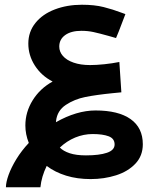

<svg xmlns="http://www.w3.org/2000/svg" viewBox="-20 -558 640 810"><path d="M101.5 45Q87 8.5 87 -28.5Q87 -85.5 118 -135.2Q149 -185 202 -214Q154.5 -238.5 127 -281.5Q99.5 -324.5 99.5 -374Q99.5 -424 129.5 -461.2Q159.5 -498.5 211.2 -518.2Q263 -538 325.5 -538Q378.5 -538 417.2 -528.2Q456 -518.5 494 -504L509 -498.5Q504 -485 498.5 -471Q478.5 -417.5 469.5 -397.5L438 -406.5Q398.5 -417.5 374.2 -422.8Q350 -428 323.5 -428Q280 -428 255 -410Q230 -392 230 -361.5Q230 -339.5 245.5 -321.8Q261 -304 290.5 -293.8Q320 -283.5 360 -283.5Q386.5 -283.5 420 -287Q453.5 -290.5 483.5 -296.5L492 -168.5Q479.5 -167 456 -165Q386 -158 340 -148.8Q294 -139.5 257.8 -115.5Q221.5 -91.5 216.5 -48L216 -42.5Q303.5 -92 383 -92Q479.5 -92 531 -55.5Q582.5 -19 582.5 50.5Q582.5 99.5 551.2 132.5Q520 165.5 469.8 181.5Q419.5 197.5 362.5 197.5Q305.5 197.5 258.8 183Q212 168.5 177 142Q155 187 150.5 232H5Q5 211 16.2 179.8Q27.5 148.5 49.2 113Q71 77.5 101.5 45ZM342.5 97.5Q399 97.5 431.2 86.5Q463.5 75.5 463.5 51.5Q463.5 26.5 438.5 17Q413.5 7.5 371 7.5Q333 7.5 297.2 22.2Q261.5 37 232.5 64.5Q247 79.5 274.2 88.5Q301.5 97.5 342.5 97.5Z"/></svg>

Font: JuliaMono ExtraBold
Style: Italic
Weight: 800
Italic angle: -9°
Monospace: yes
Designer: cormullion
Foundry: corm
Version: Version 0.057; ttfautohint (v1.8.4)